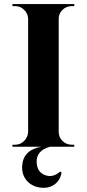

<svg xmlns="http://www.w3.org/2000/svg" viewBox="-20 -720 426 942"><path d="M225 0Q156 19 160 79Q163 125 201 139Q239 154 276 121L282 127Q275 168 243 188Q213 206 175 200Q136 194 112 167Q85 136 89 90Q96 15 183 0H41V-10H54Q80 -10 98 -28Q117 -47 118 -73V-628Q117 -654 98 -672Q80 -690 54 -690H41V-700H345L344 -690H332Q306 -690 287 -672Q268 -654 268 -628V-73Q268 -47 287 -28Q306 -10 332 -10H344L345 0Z"/></svg>

Font: Cinzel Bold(RUS BY LYAJKA)
Style: Regular
Weight: 700
Designer: Natanael Gama
Version: Version 1.001;PS 001.001;hotconv 1.0.56;makeotf.lib2.0.21325